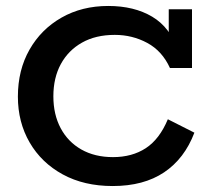

<svg xmlns="http://www.w3.org/2000/svg" viewBox="-20 -614 713 644"><path d="M358 10Q262 10 190.5 -29Q119 -68 79.5 -136Q40 -204 40 -290Q40 -379 79 -447.5Q118 -516 186.5 -555Q255 -594 343 -594Q430 -594 490.5 -558Q551 -522 575 -447L546 -466V-583H624V-386H550Q524 -443 474 -470Q424 -497 365 -497Q301 -497 255 -471Q209 -445 184 -399Q159 -353 159 -291Q159 -230 183.5 -184Q208 -138 253 -112.5Q298 -87 359 -87Q423 -87 469 -117Q515 -147 543 -214L632 -169Q599 -82 530.5 -36Q462 10 358 10Z"/></svg>

Font: Rokkitt SemiBold
Style: Regular
Weight: 600
Designer: Vernon Adams
Foundry: Vernon Adams
Version: Version 3.103